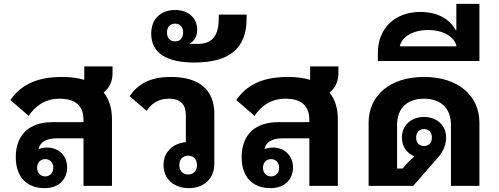

<svg xmlns="http://www.w3.org/2000/svg" viewBox="-20 -966 2592 998"><path d="M414 0H562V-347C562 -404 547 -450 519 -485C548 -508 565 -542 565 -586V-621H418V-551C385 -561 347 -566 304 -566C162 -566 86 -520 34 -446L129 -364C158 -406 205 -453 290 -453C377 -453 414 -412 414 -342V-331H252C139 -331 62 -272 62 -149C62 -44 121 12 212 12C282 12 329 -30 329 -96C329 -159 282 -199 225 -199C208 -199 194 -196 181 -191C186 -224 217 -247 274 -247H414ZM215 -49C191 -49 173 -67 173 -94C173 -121 191 -139 215 -139C239 -139 257 -121 257 -94C257 -67 239 -49 215 -49Z M962 12C1038 12 1094 -36 1094 -114V-374C1094 -498 1017 -566 868 -566C758 -566 696 -528 654 -466L742 -390C765 -423 798 -453 857 -453C920 -453 946 -421 946 -369V-227C878 -221 830 -176 830 -108C830 -34 886 12 962 12ZM958 -59C931 -59 912 -78 912 -108C912 -138 931 -157 958 -157C985 -157 1004 -138 1004 -108C1004 -78 985 -59 958 -59Z M989 -641C1168 -641 1262 -710 1262 -871V-890H1117V-871C1117 -784 1086 -738 1010 -738H966V-740C985 -748 1005 -773 1005 -811C1005 -870 962 -914 890 -914C818 -914 766 -870 766 -791C766 -691 845 -641 989 -641ZM890 -751C864 -751 848 -768 848 -797C848 -826 864 -843 890 -843C916 -843 932 -826 932 -797C932 -768 916 -751 890 -751Z M1588 0H1736V-347C1736 -404 1721 -450 1693 -485C1722 -508 1739 -542 1739 -586V-621H1592V-551C1559 -561 1521 -566 1478 -566C1336 -566 1260 -520 1208 -446L1303 -364C1332 -406 1379 -453 1464 -453C1551 -453 1588 -412 1588 -342V-331H1426C1313 -331 1236 -272 1236 -149C1236 -44 1295 12 1386 12C1456 12 1503 -30 1503 -96C1503 -159 1456 -199 1399 -199C1382 -199 1368 -196 1355 -191C1360 -224 1391 -247 1448 -247H1588ZM1389 -49C1365 -49 1347 -67 1347 -94C1347 -121 1365 -139 1389 -139C1413 -139 1431 -121 1431 -94C1431 -67 1413 -49 1389 -49Z M1896 0H2128L2258 -149C2288 -183 2299 -221 2299 -251C2299 -315 2250 -358 2184 -358C2118 -358 2069 -315 2069 -251C2069 -204 2095 -169 2135 -153L2106 -128L2073 -90H2044V-317C2044 -403 2096 -453 2184 -453C2272 -453 2324 -403 2324 -317V0H2472V-327C2472 -470 2361 -566 2184 -566C2007 -566 1896 -470 1896 -327ZM2184 -207C2158 -207 2143 -225 2143 -251C2143 -277 2158 -295 2184 -295C2210 -295 2225 -277 2225 -251C2225 -225 2210 -207 2184 -207Z M1944 -649H2472V-946H2352V-809H2349C2318 -868 2252 -904 2165 -904C2032 -904 1944 -819 1944 -689ZM2205 -810C2284 -810 2343 -775 2353 -725H2058C2068 -775 2127 -810 2205 -810Z"/></svg>

Font: IBM Plex Sans Thai Looped
Style: Bold
Weight: 700
Designer: Mike Abbink, Paul van der Laan, Pieter van Rosmalen, Ben Mitchell, Mark Frömberg
Foundry: Bold Monday
Version: Version 1.1